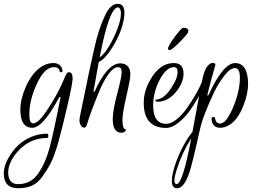

<svg xmlns="http://www.w3.org/2000/svg" viewBox="-148 -672 1406 1011"><path d="M214.4 -292Q234.4 -292 234.4 -258.4Q234.4 -234.4 208 -119.6Q181.6 -4.8 160.8 70.4Q140 145.6 121.6 182Q103.2 218.4 77.2 255.2Q51.2 292 20 305.6Q-11.2 319.2 -52 319.2Q-128 319.2 -128 241.6Q-128 196 -93.6 143.2Q-44 65.6 39.2 40.8Q68.8 32 100.8 32Q106.4 32 106.4 43.2Q106.4 54.4 100.8 54.4Q6.4 54.4 -57.6 128.8Q-104.8 184.8 -104.8 236.8Q-104.8 288.8 -64.8 296.8L-52 297.6Q13.6 297.6 52 243.2Q91.2 188 113.6 104Q136 19.2 171.2 -161.6H164.8Q78.4 0.8 22.4 0.8Q-40.8 0.8 -40.8 -94.4Q-40.8 -149.6 -12 -215.2Q28 -304 89.6 -331.2Q111.2 -340 133.2 -340Q155.2 -340 168 -327.2Q180.8 -314.4 180.8 -298.4Q180.8 -291.2 173.2 -291.6Q165.6 -292 165.6 -299.2Q165.6 -306.4 158 -312.4Q150.4 -318.4 136 -318.4Q85.6 -318.4 44.8 -228Q6.4 -144 6.4 -68.8Q6.4 -22.4 26.4 -22.4Q52.8 -22.4 95.2 -84.8Q159.2 -179.2 195.2 -269.6Q204.8 -292 214.4 -292Z M471.2 -652Q507.2 -652 507.2 -604Q507.2 -592 504.8 -576Q492.8 -500 441.6 -419.2Q404.8 -360.8 372 -345.6Q356 -259.2 344 -188.8H349.6Q416.8 -338.4 485.6 -338.4Q510.4 -338.4 524.4 -323.2Q538.4 -308 538.4 -281.6Q538.4 -255.2 517.6 -166Q496.8 -76.8 496.8 -41.6Q496.8 10.4 516 10.4Q516 16 508.8 21.6Q501.6 27.2 492 27.2Q445.6 27.2 445.6 -45.6Q445.6 -90.4 469.2 -178.8Q492.8 -267.2 492.8 -292.8Q492.8 -318.4 472.8 -318.4Q449.6 -318.4 421.6 -279.2Q393.6 -240 369.6 -179.2Q329.6 -81.6 309.6 -16Q304.8 0 296 0Q281.6 0 274.4 -17.6Q270.4 -27.2 270.4 -38Q270.4 -48.8 276.8 -78Q283.2 -107.2 298 -180.8Q312.8 -254.4 323.2 -302.8Q333.6 -351.2 347.2 -411.6Q360.8 -472 373.2 -510Q385.6 -548 401.6 -583.2Q432 -652 471.2 -652ZM488.8 -602.4Q488.8 -628 474.4 -633.6Q427.2 -633.6 376.8 -369.6Q408.8 -392 443.2 -459.2Q488.8 -549.6 488.8 -602.4Z M837.6 -493.6Q813.6 -464 783.6 -436Q753.6 -408 745.2 -408Q736.8 -408 736.8 -416.8Q736.8 -425.6 755.6 -454.8Q774.4 -484 800.8 -513.6Q810.4 -525.6 819.2 -525.6Q828 -525.6 836 -522Q844 -518.4 844 -510.8Q844 -503.2 837.6 -493.6ZM658.4 -116.8Q658.4 -20 727.2 -20Q752.8 -20 781.2 -42.8Q809.6 -65.6 832.8 -97.6Q884 -171.2 904.8 -217.6L915.2 -240H936.8Q923.2 -208 896.8 -161.2Q870.4 -114.4 846.4 -82.4Q822.4 -50.4 789.6 -24.4Q756.8 1.6 727.2 1.6Q608.8 1.6 608.8 -131.2Q608.8 -192.8 644.8 -254.4Q694.4 -340 767.2 -340Q818.4 -340 818.4 -284Q818.4 -242.4 786.4 -197.6Q741.6 -136.8 681.6 -136Q672.8 -136 670.4 -144L669.6 -147.2Q711.2 -147.2 749.2 -202Q787.2 -256.8 787.2 -293.6Q787.2 -318.4 768 -318.4Q725.6 -318.4 688.8 -244Q658.4 -180.8 658.4 -116.8Z M1012 -21.6Q1042.4 -21.6 1078.4 -104Q1115.2 -191.2 1115.2 -263.2Q1115.2 -312.8 1089.6 -313.6Q1064.8 -313.6 1033.2 -273.6Q1001.6 -233.6 976 -179.2Q920.8 -60 907.2 -0.8Q864.8 191.2 848.8 237.6Q820.8 319.2 784.8 319.2Q756.8 319.2 756.8 280.8Q756.8 258.4 766.4 221.6Q791.2 132.8 844 51.2L865.6 21.6Q872.8 -14.4 884.8 -82.4Q908.8 -219.2 919.6 -263.6Q930.4 -308 945.2 -324.4Q960 -340.8 970.4 -340.8Q990.4 -340.8 984.8 -324.8Q964.8 -259.2 943.2 -169.6H948.8Q1027.2 -340 1090.4 -340Q1141.6 -340 1154.4 -274.4Q1158.4 -253.6 1158.4 -232Q1158.4 -179.2 1134.4 -117.6Q1100.8 -29.6 1044.8 -6.4Q1028 0.8 1011.2 0.8Q972 0.8 965.6 -42.4Q964.8 -49.6 968.8 -53.6Q972.8 -57.6 978.4 -56Q984 -54.4 984.8 -48Q988.8 -21.6 1012 -21.6ZM782.4 297.6Q813.6 297.6 859.2 56Q812 129.6 783.2 219.2Q770.4 259.2 770.4 278.4Q770.4 297.6 782.4 297.6Z"/></svg>

Font: Rouge Script
Style: Regular
Weight: 400
Designer: Sabrina Mariela Lopez
Foundry: Typesenses
Version: Version 1.003